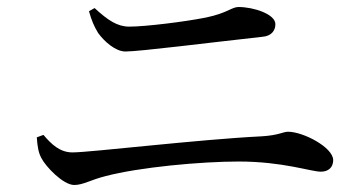

<svg xmlns="http://www.w3.org/2000/svg" viewBox="-20 -632 1040 548"><path d="M729 -527C754 -529 766 -544 766 -563C766 -592 703 -612 661 -612C641 -612 630 -595 568 -582C508 -570 395 -556 349 -556C315 -556 288 -574 250 -609L234 -600C241 -574 249 -556 260 -538C278 -513 310 -485 338 -485C378 -485 575 -510 729 -527ZM85 -240C87 -212 90 -196 98 -181C110 -157 160 -104 192 -104C217 -104 240 -119 280 -129C378 -155 555 -171 661 -171C788 -171 867 -142 896 -142C918 -142 931 -155 931 -175C931 -211 846 -256 802 -256C788 -256 776 -246 728 -243C546 -234 237 -197 187 -197C151 -197 127 -220 104 -247Z"/></svg>

Font: Noto Serif JP Medium
Style: Regular
Weight: 500
Designer: Ryoko NISHIZUKA 西塚涼子 (kana & ideographs); Frank Grießhammer (Latin, Greek & Cyrillic); Wenlong ZHANG 张文龙 (bopomofo); San
Foundry: Adobe
Version: Version 2.001;hotconv 1.1.0;makeotfexe 2.6.0